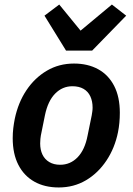

<svg xmlns="http://www.w3.org/2000/svg" viewBox="-20 -814 584 846"><path d="M239 12Q177 12 131.5 -13.5Q86 -39 61 -87.5Q36 -136 36 -205Q36 -228 38.5 -249Q41 -270 45 -290Q60 -362 96.5 -416.5Q133 -471 186.5 -502.5Q240 -534 306 -534Q367 -534 412.5 -509Q458 -484 483 -435.5Q508 -387 508 -317Q508 -295 506 -273.5Q504 -252 500 -232Q486 -162 449 -106.5Q412 -51 358.5 -19.5Q305 12 239 12ZM245 -88Q290 -88 322 -121Q354 -154 366 -217L384 -305Q385 -312 386.5 -321Q388 -330 388 -340Q388 -368 378 -389.5Q368 -411 348 -422.5Q328 -434 299 -434Q255 -434 223 -401.5Q191 -369 178 -306L160 -217Q159 -211 158 -202Q157 -193 157 -182Q157 -154 167 -133Q177 -112 197 -100Q217 -88 245 -88ZM386 -591H271L176 -745L241 -794L335 -679L473 -794L536 -745Z"/></svg>

Font: IBM Plex Sans SemiBold
Style: Italic
Weight: 600
Italic angle: -11.31°
Designer: Mike Abbink, Paul van der Laan, Pieter van Rosmalen
Foundry: Bold Monday
Version: Version 3.201